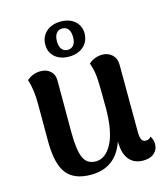

<svg xmlns="http://www.w3.org/2000/svg" viewBox="-111 -820 801 920"><g transform="rotate(-15 289.0 -359.5)"><path d="M561 -50Q561 -22 541.5 -4.5Q522 13 487 13Q441 13 416.5 -17.5Q392 -48 392 -107Q350 14 227 14Q145 14 107.5 -33Q70 -80 69 -190V-378Q69 -453 52 -502Q82 -528 120 -528Q150 -528 169 -511Q188 -494 188 -465V-208Q188 -120 205 -81Q222 -42 266 -42Q315 -42 346.5 -102Q378 -162 378 -278Q378 -391 375 -429Q372 -467 359 -502Q388 -528 427 -528Q456 -528 475.5 -509.5Q495 -491 495 -460L496 -128Q496 -100 502.5 -88Q509 -76 522 -76Q541 -76 549 -89Q561 -70 561 -50ZM372 -648Q371 -608 343.5 -584Q316 -560 272 -560Q229 -560 202.5 -583Q176 -606 176 -644Q176 -684 203.5 -708.5Q231 -733 276 -733Q319 -733 345.5 -709.5Q372 -686 372 -648ZM234 -646Q234 -621 244.5 -607Q255 -593 274 -593Q293 -593 303.5 -606.5Q314 -620 314 -646Q314 -672 303.5 -685.5Q293 -699 274 -699Q255 -699 244.5 -685Q234 -671 234 -646Z"/></g></svg>

Font: Arima Madurai ExtraBold
Style: Regular
Weight: 800
Designer: Joana Correia and Natanael Gama
Foundry: NDISCOVER
Version: Version 1.020